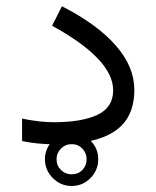

<svg xmlns="http://www.w3.org/2000/svg" viewBox="-20 -473 511 628"><path d="M127 47.9Q127 12.2 152.8 -13.2Q178.7 -38.6 214.4 -38.6Q250.5 -38.6 275.9 -13.2Q301.3 12.2 301.3 47.9Q301.3 83.5 275.9 109.4Q250.5 135.3 214.4 135.3Q178.7 135.3 152.8 109.4Q127 83.5 127 47.9ZM165 47.9Q165 68.8 179.4 83Q193.8 97.2 214.4 97.2Q235.4 97.2 249.3 83Q263.2 68.8 263.2 47.9Q263.2 27.3 249.3 12.9Q235.4 -1.5 214.4 -1.5Q193.8 -1.5 179.4 12.9Q165 27.3 165 47.9ZM155.8 -73.2Q247.1 -73.2 298.6 -97.4Q350.1 -121.6 350.1 -177.7Q350.1 -279.3 150.4 -388.7L182.6 -452.6Q297.9 -393.6 358.6 -324.2Q419.4 -254.9 419.4 -179.2Q419.4 -87.4 355.7 -44.2Q292 -1 163.1 -1Q101.1 -1 52.2 -11.7V-85Q110.8 -73.2 155.8 -73.2Z"/></svg>

Font: Vazirmatn RD UI Light
Style: Regular
Weight: 300
Designer: Saber Rastikerdar
Foundry: Saber Rastikerdar
Version: Version 33.003